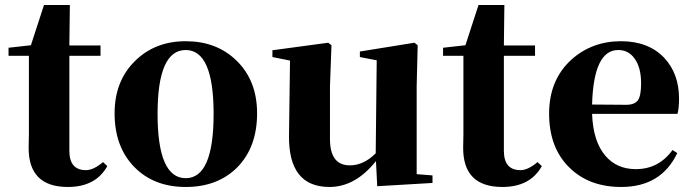

<svg xmlns="http://www.w3.org/2000/svg" viewBox="-20 -727 2756 764"><path d="M407 -66Q361 17 250 17Q93 17 94 -140L95 -193V-505H14V-537L103 -547L155 -707H258L256 -546H380V-505H256V-127Q256 -50 322 -50Q352 -50 390 -82Z M513 -64Q436 -144 436 -276Q436 -406 519 -486Q598 -563 719 -563Q841 -563 920 -487Q1003 -407 1003 -276Q1003 -142 925 -62Q847 17 719 17Q591 17 513 -64ZM830 -274Q830 -528 719 -528Q607 -528 607 -274Q607 -18 719 -18Q830 -18 830 -274Z M1701 -29V1L1481 14L1476 -86Q1394 17 1291 17Q1127 17 1130 -189L1134 -486L1064 -500V-527L1286 -557L1299 -547L1293 -384V-174Q1293 -69 1372 -69Q1427 -69 1475 -117L1479 -487L1412 -500V-522L1629 -557L1642 -547L1638 -384V-34Z M2136 -66Q2090 17 1979 17Q1822 17 1823 -140L1824 -193V-505H1743V-537L1832 -547L1884 -707H1987L1985 -546H2109V-505H1985V-127Q1985 -50 2051 -50Q2081 -50 2119 -82Z M2472 -310Q2506 -310 2519 -329Q2531 -347 2531 -395Q2531 -459 2505 -494Q2481 -528 2440 -528Q2342 -528 2336 -311ZM2675 -118Q2611 17 2452 17Q2325 17 2247 -59Q2165 -138 2165 -275Q2165 -409 2254 -490Q2336 -563 2451 -563Q2560 -563 2623 -497Q2682 -434 2682 -335Q2682 -297 2676 -274H2336Q2340 -163 2390 -106Q2435 -54 2510 -54Q2601 -54 2656 -130Z"/></svg>

Font: Source Han Serif CN Heavy
Style: Regular
Weight: 900
Designer: Ryoko NISHIZUKA  (kana & ideographs); Frank Grießhammer (Latin, Greek & Cyrillic); Wenlong ZHANG  (bopomofo); Sandoll Co
Foundry: Adobe Systems Incorporated
Version: Version 1.000;PS 1;hotconv 16.6.53;makeotf.lib2.5.65590